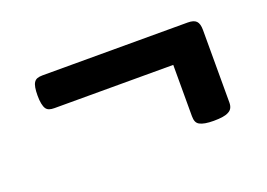

<svg xmlns="http://www.w3.org/2000/svg" viewBox="-53 -533 707 508"><g transform="rotate(-20 300.0 -279.0)"><path d="M92.8 -320.3Q84 -320.3 78.4 -322.3Q72.8 -324.2 69.3 -329.1Q62 -340.3 62 -366.7Q62 -393.1 68.4 -402.8Q71.8 -408.2 77.6 -410.4Q83.5 -412.6 92.8 -412.6H501.5Q518.6 -412.6 525.6 -405.3Q532.7 -397.9 532.7 -380.4V-175.8Q532.7 -157.7 519.5 -151.4Q507.8 -144.5 477.5 -144.5Q450.2 -144.5 438 -151.4Q432.1 -154.8 429.7 -160.6Q427.2 -166.5 427.2 -175.8V-320.3Z"/></g></svg>

Font: Courier Prime SemiBold
Style: Regular
Weight: 600
Designer: Alan Dague-Greene
Foundry: Quote-Unquote Apps
Version: Version 1.202